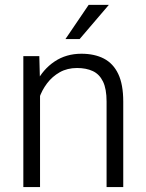

<svg xmlns="http://www.w3.org/2000/svg" viewBox="-20 -755 590 775"><path d="M141.6 0H74.2V-528.3H138.7L141.6 -415.5ZM97.2 -304.7Q100.1 -369.6 127 -422.6Q153.8 -475.6 200.4 -506.8Q247.1 -538.1 308.6 -538.1Q361.3 -538.1 399.2 -518.6Q437 -499 457.3 -456.5Q477.5 -414.1 477.5 -344.7V0H410.2V-345.2Q410.2 -396 395.8 -425.8Q381.3 -455.6 354.7 -468Q328.1 -480.5 291 -480.5Q251.5 -480.5 221.2 -463.4Q190.9 -446.3 169.9 -418.5Q148.9 -390.6 137.9 -357.9Q127 -325.2 126.5 -293.9ZM337.9 -735.4H419.4L301.3 -597.2H244.1Z"/></svg>

Font: Heebo Light
Style: Regular
Weight: 300
Designer: Oded Ezer
Foundry: Ezer Type House
Version: Version 3.100